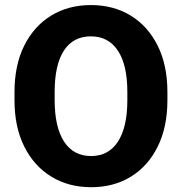

<svg xmlns="http://www.w3.org/2000/svg" viewBox="-20 -741 730 770"><path d="M651.4 -371.1V-339.4Q651.4 -231.4 612.5 -153.1Q573.7 -74.7 504.9 -32.5Q436 9.8 345.7 9.8Q255.4 9.8 186 -32.5Q116.7 -74.7 77.4 -153.1Q38.1 -231.4 38.1 -339.4V-371.1Q38.1 -479.5 77.1 -557.9Q116.2 -636.2 185.3 -678.5Q254.4 -720.7 344.7 -720.7Q435.1 -720.7 504.2 -678.5Q573.2 -636.2 612.3 -557.9Q651.4 -479.5 651.4 -371.1ZM490.7 -339.4V-372.1Q490.7 -481 452.6 -538.1Q414.6 -595.2 344.7 -595.2Q273.4 -595.2 236.3 -538.1Q199.2 -481 199.2 -372.1V-339.4Q199.2 -231.4 236.8 -173.3Q274.4 -115.2 345.7 -115.2Q415.5 -115.2 453.1 -173.3Q490.7 -231.4 490.7 -339.4Z"/></svg>

Font: Vazirmatn RD FD ExtraBold
Style: Regular
Weight: 800
Designer: Saber Rastikerdar
Foundry: Saber Rastikerdar
Version: Version 33.003